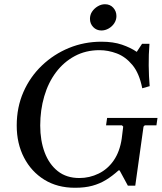

<svg xmlns="http://www.w3.org/2000/svg" viewBox="-20 -877 764 907"><path d="M486 -320H724L719 -285H664L658 -279L619 0H584L545 -72H540Q510 -45 480.5 -27Q451 -9 416 0.5Q381 10 335 10H334Q251 10 189.5 -28Q128 -66 93.5 -132.5Q59 -199 59 -284Q59 -370 90.5 -442Q122 -514 178 -567.5Q234 -621 306 -650.5Q378 -680 459 -680Q515 -680 556 -666Q597 -652 626 -632L651 -670H686Q682 -619 682.5 -568Q683 -517 687 -470L652 -460Q638 -531 605.5 -570Q573 -609 532 -624.5Q491 -640 450 -640Q385 -640 333 -612Q281 -584 244.5 -535.5Q208 -487 189 -422Q170 -357 170 -284Q170 -213 191 -157Q212 -101 253 -68.5Q294 -36 355 -36Q403 -36 446 -57Q489 -78 517.5 -119.5Q546 -161 555 -222L562 -279L556 -285H481ZM459 -733Q436 -733 420.5 -749Q405 -765 405 -788Q405 -807 415 -822Q425 -837 441.5 -847Q458 -857 476 -857Q500 -857 515 -840.5Q530 -824 530 -801Q530 -783 520 -767.5Q510 -752 493.5 -742.5Q477 -733 459 -733Z"/></svg>

Font: Brygada 1918 Medium
Style: Italic
Weight: 500
Italic angle: -8°
Designer: Mateusz Machalski | Borys Kosmynka | Przemek Hoffer
Foundry: NIEPODLEGLA 2018
Version: Version 3.006